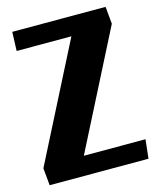

<svg xmlns="http://www.w3.org/2000/svg" viewBox="-102 -731 654 803"><g transform="rotate(-15 225.0 -330.0)"><path d="M450 -82 441 0H13L6 -75L262 -578H25L28 -660H432L439 -585L183 -82Z"/></g></svg>

Font: Sansita
Style: Bold
Weight: 700
Designer: Pablo Cosgaya
Foundry: Omnibus-Type
Version: Version 1.006